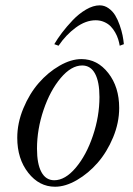

<svg xmlns="http://www.w3.org/2000/svg" viewBox="-20 -690 502 722"><path d="M184.1 -12.2Q225.1 -12.2 264.9 -59.3Q304.7 -106.4 329.3 -179.4Q354 -252.4 354 -325.2Q354 -382.3 337.4 -413.1Q320.8 -443.8 289.1 -443.8Q248 -443.8 208.3 -396.7Q168.5 -349.6 143.8 -276.6Q119.1 -203.6 119.1 -130.9Q119.1 -73.7 135.7 -43Q152.3 -12.2 184.1 -12.2ZM187 12.2Q127.4 12.2 86.2 -40.3Q44.9 -92.8 44.9 -171.9Q44.9 -227.5 67.9 -282.7Q90.8 -337.9 125.7 -377.9Q160.6 -418 203.9 -442.9Q247.1 -467.8 286.1 -467.8Q346.2 -467.8 387.2 -415.3Q428.2 -362.8 428.2 -284.2Q428.2 -228.5 405.3 -173.3Q382.3 -118.2 347.4 -78.1Q312.5 -38.1 269.3 -12.9Q226.1 12.2 187 12.2ZM200.2 -518.1 184.1 -523.9Q195.8 -543.9 213.1 -566.9Q230.5 -589.8 253.4 -614Q276.4 -638.2 303.5 -654.1Q330.6 -669.9 355 -669.9Q373 -669.9 388.4 -658.9Q403.8 -647.9 413.3 -632.1Q422.9 -616.2 430.2 -595.2Q437.5 -574.2 440.9 -557.1Q444.3 -540 445.8 -523.9L430.2 -518.1Q428.2 -530.3 424.3 -542.7Q420.4 -555.2 413.1 -568.1Q405.8 -581.1 396 -591.1Q386.2 -601.1 371.6 -607.4Q356.9 -613.8 339.8 -613.8Q302.2 -613.8 264.9 -586.2Q227.5 -558.6 200.2 -518.1Z"/></svg>

Font: Flanker Steampunk
Style: Italic
Weight: 400
Italic angle: -12°
Designer: Alexey Kryukov, Leonardo Di Lena
Foundry: Alexey Kryukov, Leonardo Di Lena
Version: 1.210